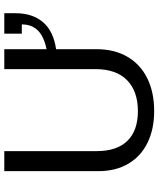

<svg xmlns="http://www.w3.org/2000/svg" viewBox="58 -786 738 894"><g transform="rotate(-90 427.0 -339.0)"><path d="M356.9 9.8C415.5 9.8 466.4 -0.9 509.5 -22.2C552.7 -43.5 586 -74.4 609.6 -114.7C633.2 -155.1 645 -203.1 645 -258.8V-446.8C701.7 -455.2 743.7 -475.7 771.2 -508.3C798.7 -540.9 812.5 -583.5 812.5 -636.2V-688H717.3V-606.4H760.3C760.3 -575.5 750.9 -550.6 732.2 -531.7C713.5 -512.9 684.4 -499.3 645 -491.2V-688H552.2V-264.2C552.2 -199.4 535.1 -150.1 500.7 -116.5C466.4 -82.8 418.3 -65.9 356.4 -65.9C296.2 -65.9 250.2 -82.2 218.3 -114.7C186.4 -147.3 170.4 -195 170.4 -257.8V-688H77.1V-250C77.1 -196 88.7 -149.4 111.8 -110.4C134.9 -71.3 167.5 -41.5 209.5 -21C251.5 -0.5 300.6 9.8 356.9 9.8Z"/></g></svg>

Font: Arimo
Style: Regular
Weight: 400
Designer: Steve Matteson
Foundry: Monotype Imaging Inc.
Version: Version 1.32